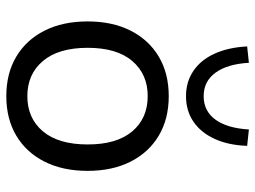

<svg xmlns="http://www.w3.org/2000/svg" viewBox="-118 -666 793 596"><g transform="rotate(90 278.0 -367.5)"><path d="M277.9 8.9Q207.2 8.9 155.2 -22.1Q103.2 -53.1 74.6 -109.8Q46 -166.5 46 -243.4Q46 -320.3 74.6 -376.8Q103.2 -433.3 155.2 -464.3Q207.2 -495.3 277.9 -495.3Q348.7 -495.3 400.7 -464.3Q452.7 -433.3 481.3 -376.7Q509.9 -320.2 509.9 -243.4Q509.9 -166.5 481.3 -109.8Q452.7 -53.1 400.7 -22.1Q348.7 8.9 277.9 8.9ZM277.8 -56.4Q346.7 -56.4 387.3 -104.8Q427.9 -153.3 427.9 -243.6Q427.9 -334 387.3 -382Q346.7 -430 277.8 -430Q209.7 -430 168.8 -382Q127.9 -334 127.9 -243.6Q127.9 -153.3 168.8 -104.8Q209.7 -56.4 277.8 -56.4ZM277.9 -548.9Q233.6 -548.9 199.6 -571.8Q165.5 -594.8 146.1 -637.5Q126.7 -680.2 123.6 -738.7L174.4 -744.1Q178.4 -676.7 205.3 -640.2Q232.2 -603.7 277.9 -603.7Q324.2 -603.7 350.8 -640.2Q377.4 -676.7 381.4 -744.1L432.3 -738.7Q430.2 -680.2 410.5 -637.5Q390.9 -594.8 357 -571.8Q323.2 -548.9 277.9 -548.9Z"/></g></svg>

Font: Nunito Sans 12pt ExtraLight
Style: Regular
Weight: 200
Designer: Vernon Adams
Foundry: Vernon Adams
Version: Version 3.101;gftools[0.9.27]